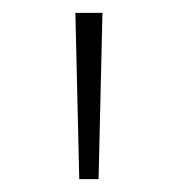

<svg xmlns="http://www.w3.org/2000/svg" viewBox="-20 -749 275 298"><path d="M103 -471 97 -729H139L133 -471Z"/></svg>

Font: Noto Sans Gurmukhi ExtraCondensed ExtraLight
Style: Regular
Weight: 200
Width: 2
Designer: Jelle Bosma - Monotype Design Team
Foundry: Monotype Imaging Inc.
Version: Version 2.004; ttfautohint (v1.8.4.7-5d5b)